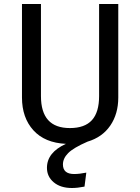

<svg xmlns="http://www.w3.org/2000/svg" viewBox="-20 -709 702 961"><path d="M572 -689V-221Q572 -139 532 -80.5Q492 -22 418 0Q347 31 321 57.5Q295 84 295 114Q295 162 351 162Q378 162 412 155L403 225Q368 232 340 232Q283 232 249 203.5Q215 175 215 131Q215 54 310 11Q204 6 147 -57Q90 -120 90 -221V-689H185V-228Q185 -148 221 -108Q257 -68 330 -68Q404 -68 440 -107.5Q476 -147 476 -228V-689Z"/></svg>

Font: Fira Sans
Style: Regular
Weight: 400
Designer: bBox Type GmbH & Carrois Corporate GbR & Edenspiekermann AG
Foundry: bBox Type GmbH & Carrois Corporate GbR & Edenspiekermann AG
Version: Version 4.301